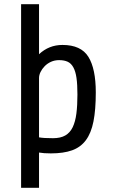

<svg xmlns="http://www.w3.org/2000/svg" viewBox="-20 -720 539 910"><path d="M80 170V-700H165V-463Q212 -507 276 -507Q364 -507 399 -450.5Q434 -394 434 -282Q434 -200 423 -144.5Q412 -89 387 -55.5Q362 -22 321.5 -7.5Q281 7 221 7Q204 7 190 6Q176 5 165 3V170ZM260 -435Q239 -435 221.5 -427Q204 -419 191.5 -406Q179 -393 172 -378.5Q165 -364 165 -350V-69Q176 -67 192 -66Q208 -65 231 -65Q267 -65 289.5 -78Q312 -91 324.5 -117Q337 -143 342 -181.5Q347 -220 347 -272Q347 -320 342.5 -351Q338 -382 327.5 -401Q317 -420 300.5 -427.5Q284 -435 260 -435Z"/></svg>

Font: Share
Style: Regular
Weight: 400
Designer: Ralph du Carrois
Version: Version 1.001